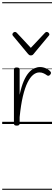

<svg xmlns="http://www.w3.org/2000/svg" viewBox="-20 -1130 494 1750"><path d="M132 15Q119 15 113 10.5Q107 6 107 -4V-496Q107 -506 113 -510.5Q119 -515 132 -515Q146 -515 152.5 -510.5Q159 -506 159 -496V-266Q175 -341 196 -390Q217 -439 242 -467.5Q267 -496 293.5 -507.5Q320 -519 345 -519Q372 -519 399 -507Q426 -495 441 -476Q445 -471 444.5 -464Q444 -457 438 -450Q432 -442 424 -440Q416 -438 409 -443Q397 -452 379 -461Q361 -470 339 -470Q310 -470 282.5 -448Q255 -426 231 -378Q207 -330 188.5 -252Q170 -174 159 -62V-4Q159 6 152.5 10.5Q146 15 132 15ZM406 -839Q414 -839 422 -832Q430 -825 430 -816Q430 -814 429 -810.5Q428 -807 424 -804L286 -638Q282 -632 276 -628.5Q270 -625 261 -625Q252 -625 246.5 -628.5Q241 -632 236 -638L98 -804Q95 -807 94 -810.5Q93 -814 93 -816Q93 -825 100.5 -832Q108 -839 116 -839Q121 -839 125 -837Q129 -835 133 -831L261 -694L390 -831Q394 -835 397.5 -837Q401 -839 406 -839ZM0 590H454V600H0ZM0 -20H454V0H0ZM0 -505H454V-500H0ZM0 -1110H454V-1100H0Z"/></svg>

Font: Playwrite FR Moderne Guides
Style: Regular
Weight: 400
Designer: Veronika Burian, José Scaglione
Foundry: TypeTogether
Version: Version 1.003